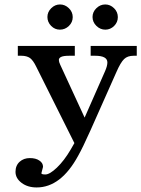

<svg xmlns="http://www.w3.org/2000/svg" viewBox="-20 -637 627 852"><path d="M170.9 103V103.5L163.6 131.8Q164.1 137.2 181.2 137.2Q200.7 137.2 232.4 106.9Q264.6 76.2 293.5 26.9L310.1 -2L140.6 -341.3Q127.4 -368.7 113.3 -379.4Q98.6 -389.6 74.7 -389.6H61.5H60.5H59.1V-390.6V-392.1V-430.7V-431.6V-433.1H60.5H61.5H309.6H310.5H312V-431.6V-430.7V-392.1V-390.6V-389.6H310.5H309.6H287.6Q261.2 -389.6 251 -384.3Q241.2 -379.4 241.2 -371.1Q241.2 -362.3 247.1 -350.1L355.5 -115.2L446.3 -321.3Q456.5 -344.7 456.5 -359.9Q456.5 -389.6 401.9 -389.6H384.8H383.8H382.3V-390.6V-392.1V-430.7V-431.6V-433.1H383.8H384.8H584.5H585.9H586.9V-431.6V-430.7V-392.1V-390.6V-389.6H585.9H584.5H572.8Q545.9 -389.6 530.8 -375Q515.1 -359.9 496.6 -317.4L381.3 -58.1Q347.2 18.1 327.1 53.7Q250.5 194.8 142.6 194.8Q103 194.8 76.2 174.8Q48.8 154.3 48.8 125.5Q48.8 97.2 67.4 80.6Q85.4 64.5 112.3 64.5Q138.7 64.5 154.3 75.2Q170.9 85.9 170.9 103ZM190.4 -561.5Q190.4 -584 207.3 -600.6Q224.1 -617.2 246.3 -617.2Q268.6 -617.2 285.6 -600.6Q302.7 -584 302.7 -561Q302.7 -538.1 285.6 -521.7Q268.6 -505.4 245.8 -505.4Q223.1 -505.4 206.8 -522.2Q190.4 -539.1 190.4 -561.5ZM390.6 -561.5Q390.6 -584 407.7 -600.6Q424.8 -617.2 447 -617.2Q469.2 -617.2 486.1 -600.6Q502.9 -584 502.9 -561Q502.9 -538.1 486.3 -521.7Q469.7 -505.4 447.3 -505.4Q424.8 -505.4 407.7 -522.2Q390.6 -539.1 390.6 -561.5Z"/></svg>

Font: RIT Rachana
Style: Bold
Weight: 700
Designer: Hussain KH
Version: 1.5.2